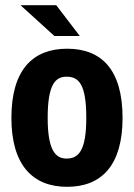

<svg xmlns="http://www.w3.org/2000/svg" viewBox="-20 -710 517 741"><path d="M190 -571H288L197 -690H59ZM239 11C372 11 453 -72 453 -255C453 -441 372 -522 239 -522C107 -522 24 -441 24 -255C24 -72 107 11 239 11ZM237 -98C194 -98 164 -130 164 -255C164 -385 194 -414 237 -414C284 -414 313 -385 313 -255C313 -130 284 -98 237 -98Z"/></svg>

Font: Decalotype
Style: Bold
Weight: 700
Designer: Alfredo Marco Pradil
Foundry: Alfredo Marco Pradil
Version: Version 1.0